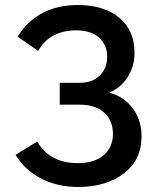

<svg xmlns="http://www.w3.org/2000/svg" viewBox="-20 -737 624 765"><path d="M291 8Q209 8 144 -25.5Q79 -59 42 -120L128 -173Q179 -87 289 -87Q356 -87 393 -118.5Q430 -150 430 -204Q430 -256 395.5 -288Q361 -320 297 -320H218V-407H297Q348 -407 377.5 -436Q407 -465 407 -511Q407 -558 374.5 -587Q342 -616 285 -616Q178 -616 132 -534L50 -591Q130 -717 290 -717Q394 -717 455 -666.5Q516 -616 516 -527Q516 -475 490.5 -432.5Q465 -390 416 -368Q476 -351 510 -304Q544 -257 544 -194Q544 -100 473.5 -46Q403 8 291 8Z"/></svg>

Font: Raleway-v4020 SemiBold
Style: Regular
Weight: 600
Designer: Matt McInerney, Pablo Impallari, Rodrigo Fuenzalida
Foundry: Matt McInerney, Pablo Impallari, Rodrigo Fuenzalida
Version: Version 4.020;PS 004.020;hotconv 1.0.88;makeotf.lib2.5.64775